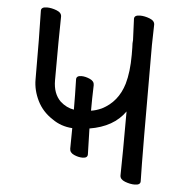

<svg xmlns="http://www.w3.org/2000/svg" viewBox="-52 -764 783 828"><g transform="rotate(5 339.5 -350.0)"><path d="M561 14Q541 14 519 5.5Q497 -3 497 -20Q499 -109 499 -297Q450 -227 346 -210L349 -98Q349 -82 327 -82Q309 -82 290 -90.5Q271 -99 271 -116L272 -205Q223 -208 185 -235Q140 -264 118 -309Q96 -354 96 -400Q96 -592 93 -698Q93 -714 118 -714Q138 -714 160 -705.5Q182 -697 182 -680Q180 -592 180 -404Q180 -346 213 -314Q240 -290 272 -285Q272 -347 270 -416Q270 -432 292 -432Q309 -432 328.5 -423.5Q348 -415 348 -398Q346 -339 346 -287Q368 -290 392 -301Q461 -336 485 -416Q500 -468 500 -542Q500 -579 499 -592L500 -606Q500 -619 496 -698Q496 -714 521 -714Q541 -714 563 -705.5Q585 -697 585 -680L583 -592Q583 -109 586 -2Q586 14 561 14Z"/></g></svg>

Font: LXGW WenKai TC
Style: Bold
Weight: 700
Designer: LXGW / Fontworks Inc.
Foundry: LXGW / Fontworks Inc.
Version: Version 1.330;April 28, 2024